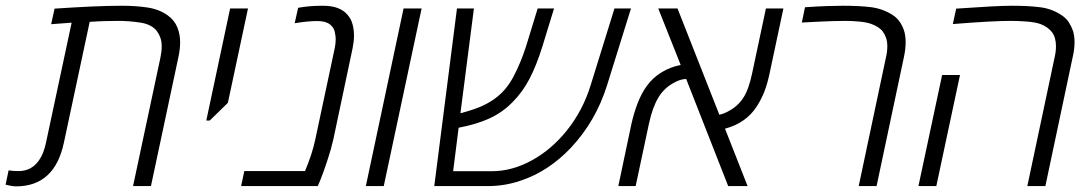

<svg xmlns="http://www.w3.org/2000/svg" viewBox="-52 -660 3869 681"><path d="M4.9 1Q-8.8 1 -32.2 -4.9L-21.5 -55.7Q-5.9 -53.2 13.7 -53.2Q59.6 -53.2 85.9 -90.8Q103 -114.3 111.3 -154.8L202.1 -579.6Q183.6 -578.1 165.8 -576.9Q147.9 -575.7 129.4 -574.2L141.6 -629.4Q214.8 -634.3 274.7 -637Q334.5 -639.6 380.9 -639.6Q430.2 -639.6 471.7 -633.3Q513.2 -627 543.5 -605Q566.9 -587.9 576.9 -563.2Q586.9 -538.6 586.9 -510.7Q586.9 -485.8 580.6 -456.5L483.4 0H419.9L517.1 -456.1Q521.5 -477.1 521.5 -495.6Q521.5 -512.7 517.1 -525.4Q512.7 -538.1 505.4 -548.3Q487.3 -573.2 447.3 -579.6Q407.2 -585.9 367.7 -585.9Q346.7 -585.9 321.3 -585.2Q295.9 -584.5 266.1 -582.5L174.8 -154.8Q142.1 1 4.9 1Z M679.7 -232.4 764.2 -629.9H827.6L756.3 -295.4L691.9 -232.4Z M803.2 0 814.5 -53.2H1029.8Q1055.2 -112.8 1066.4 -166L1135.3 -489.3Q1138.7 -506.3 1138.7 -519.5Q1138.7 -531.7 1136.7 -539.6Q1134.8 -560.1 1119.1 -572.8Q1103.5 -585.4 1073.2 -585.4Q1041 -585.4 993.2 -577.6L1005.4 -632.3Q1043.5 -639.6 1092.3 -639.6Q1125.5 -639.6 1146.7 -631.1Q1168 -622.6 1180.2 -607.9Q1193.4 -593.3 1198.5 -573.7Q1203.6 -554.2 1203.6 -533.7Q1203.6 -513.7 1198.7 -489.3L1130.4 -166Q1122.6 -131.3 1108.9 -90.1Q1095.2 -48.8 1085.4 -24.4L1075.2 0Z M1245.6 0 1379.4 -629.9H1443.4L1309.1 0Z M1488.3 0 1568.8 -629.9H1628.9L1581.1 -258.3Q1623.5 -269.5 1650.6 -280.8Q1677.7 -292 1703.1 -310.1Q1743.7 -339.4 1769.5 -388.7Q1795.4 -438 1814 -496.1L1855 -629.9H1913.1L1872.1 -496.1Q1850.6 -427.2 1825.9 -380.1Q1801.3 -333 1766.1 -297.9Q1731 -261.7 1685.1 -240.5Q1639.2 -219.2 1574.7 -207L1555.2 -52.7H1692.4Q1764.2 -52.7 1834.5 -91.3Q1904.8 -129.9 1959 -197.8Q2015.6 -268.6 2043 -357.9L2127.4 -629.9H2186L2101.1 -357.4Q2061 -229.5 1972.7 -135.7Q1934.6 -95.2 1889.6 -65.4Q1844.7 -35.6 1793.9 -19Q1738.3 0 1679.2 0Z M2141.1 0 2187.5 -220.2Q2196.3 -259.3 2209.7 -294.2Q2223.1 -329.1 2242.7 -356Q2263.7 -384.8 2294.7 -403.6Q2325.7 -422.4 2362.3 -429.7L2282.7 -629.9H2351.1L2499.5 -252.9Q2514.6 -256.3 2528.3 -263.7Q2564.5 -282.2 2584.2 -312.7Q2604 -343.3 2615.7 -399.9L2664.6 -629.9H2726.6L2677.7 -399.9Q2670.4 -365.2 2660.2 -337.9Q2649.9 -310.5 2632.3 -282.7Q2593.8 -223.1 2519.5 -203.6L2599.6 0H2530.8L2381.8 -379.9Q2361.3 -379.4 2339.8 -367.2Q2303.7 -348.6 2282.7 -313.2Q2261.7 -277.8 2249.5 -220.2L2202.6 0Z M2993.7 0 3090.3 -456.1Q3095.2 -477.1 3095.2 -495.6Q3095.2 -512.7 3090.8 -525.4Q3086.4 -538.1 3079.1 -548.3Q3071.8 -557.6 3061 -564.2Q3050.3 -570.8 3038.1 -575.2Q3021.5 -581.1 2995.6 -583.5Q2969.7 -585.9 2948.7 -585.9Q2924.3 -585.9 2902.8 -585.2Q2881.3 -584.5 2855.2 -583.3Q2829.1 -582 2792 -580.1L2803.2 -634.3Q2845.7 -637.2 2879.2 -638.4Q2912.6 -639.6 2936.5 -639.6Q2997.1 -639.6 3037.6 -634.5Q3078.1 -629.4 3113.3 -607.4Q3128.4 -597.7 3138.4 -583.7Q3148.4 -569.8 3154.3 -552.2Q3160.2 -534.7 3160.2 -509.8Q3160.2 -485.8 3153.8 -456.1L3057.1 0Z M3591.8 0 3688.5 -456.1Q3693.4 -477.1 3693.4 -495.6Q3693.4 -527.3 3679.4 -545.7Q3665.5 -564 3638.7 -574.7Q3618.7 -581.5 3589.1 -583.7Q3559.6 -585.9 3531.2 -585.9Q3502.4 -585.9 3451.9 -583.3Q3401.4 -580.6 3327.6 -574.7L3339.4 -629.4Q3410.2 -634.3 3460 -637Q3509.8 -639.6 3537.6 -639.6Q3598.1 -639.6 3639.6 -634Q3681.2 -628.4 3715.8 -604.5Q3730.5 -594.2 3739.5 -580.1Q3748.5 -565.9 3754.4 -548.8Q3759.3 -530.8 3759.3 -509.8Q3759.3 -485.8 3752.4 -456.1L3655.8 0ZM3205.6 0 3289.6 -394H3353L3269 0Z"/></svg>

Font: Open Sans Light
Style: Italic
Weight: 300
Italic angle: -12°
Designer: Monotype Design Team
Foundry: Monotype Imaging Inc.
Version: Version 3.003; ttfautohint (v1.8.4)